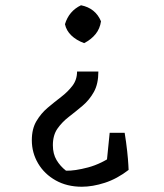

<svg xmlns="http://www.w3.org/2000/svg" viewBox="-20 -510 622 730"><path d="M354 -238Q354 -191 337 -160.5Q320 -130 294 -108Q268 -86 242 -66Q216 -46 198.5 -21Q181 4 181 42Q181 75 195 98.5Q209 122 231 139Q264 140 315 126.5Q366 113 418 76L469 136Q425 170 378.5 185Q332 200 291 200Q235 200 192 176Q149 152 125 111.5Q101 71 101 23Q101 -20 118.5 -49.5Q136 -79 161.5 -100.5Q187 -122 212.5 -141.5Q238 -161 255.5 -184Q273 -207 273 -238ZM288 -490Q343 -479 364 -429Q360 -401 343.5 -380.5Q327 -360 300 -346Q270 -357 251 -375.5Q232 -394 227 -418Q242 -468 288 -490ZM454 -5Q460 32 463.5 64.5Q467 97 468 116.5Q469 136 469 136L384 124L397 -5Z"/></svg>

Font: Eczar
Style: Regular
Weight: 400
Designer: Vaibhav Singh
Foundry: Rosetta Type Foundry
Version: Version 2.000